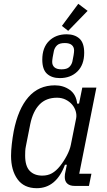

<svg xmlns="http://www.w3.org/2000/svg" viewBox="-20 -976 563 1008"><path d="M371 0Q347 0 333.5 -12Q320 -24 320 -47Q320 -55 321 -62Q322 -69 324 -77L331 -111H321Q275 12 173 12Q106 12 72 -35Q38 -82 38 -158Q38 -185 42 -220Q46 -255 52 -287Q75 -404 129 -466Q183 -528 268 -528Q313 -528 346.5 -504Q380 -480 385 -432H395L412 -516H486L396 -64H460L447 0ZM202 -54Q231 -54 253 -66.5Q275 -79 295 -104Q315 -129 331 -159.5Q347 -190 352 -216L380 -356Q383 -373 377.5 -392Q372 -411 359 -426.5Q346 -442 325.5 -452.5Q305 -463 279 -463Q222 -463 187.5 -427.5Q153 -392 139 -325L116 -209Q113 -195 112.5 -182Q112 -169 112 -159Q112 -104 136 -79Q160 -54 202 -54ZM338 -814 305 -840 391 -956 440 -919ZM294 -566Q252 -566 227 -588.5Q202 -611 202 -663Q202 -726 237.5 -761Q273 -796 330 -796Q372 -796 397 -773.5Q422 -751 422 -699Q422 -636 386.5 -601Q351 -566 294 -566ZM303 -612Q331 -612 343.5 -624Q356 -636 360 -653Q364 -671 366.5 -687Q369 -703 369 -711Q369 -729 357 -739.5Q345 -750 320 -750Q292 -750 279.5 -738Q267 -726 263 -709Q259 -691 256.5 -675Q254 -659 254 -651Q254 -633 266 -622.5Q278 -612 303 -612Z"/></svg>

Font: IBM Plex Sans Condensed
Style: Italic
Weight: 400
Width: 3
Italic angle: -11°
Designer: Mike Abbink, Paul van der Laan, Pieter van Rosmalen
Foundry: Bold Monday
Version: Version 1.3